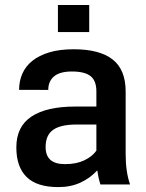

<svg xmlns="http://www.w3.org/2000/svg" viewBox="-20 -734 582 764"><path d="M212.5 10.5Q126.5 10.5 85.8 -29.8Q45 -70 45 -147.5Q45 -230.5 105.2 -270.2Q165.5 -310 278.5 -310H363.5V-370.5Q363.5 -412.5 340.5 -431Q317.5 -449.5 266 -449.5Q218 -449.5 195 -430Q172 -410.5 172 -376Q143 -376 114.5 -376.5H112.5Q109.5 -376.5 106.5 -376.5H104.5Q102.5 -376.5 100 -376.5H98.5Q95.5 -376.5 93 -376.5H91Q90.5 -376.5 89.5 -376.5H87.5Q86.5 -376.5 86 -376.5H65Q63.5 -376.5 62.5 -376.5H60.5Q59.5 -376.5 58.5 -376.5H56Q56 -411.5 69 -441Q82 -470.5 108.8 -492Q135.5 -513.5 176.5 -525.8Q217.5 -538 273.5 -538Q376 -538 428 -497.5Q480 -457 480 -369.5V-120.5Q480 -50 497.5 0H379.5Q375 -14.5 372 -28.5Q369 -42.5 367 -56Q338.5 -25 299.8 -7.2Q261 10.5 212.5 10.5ZM240.5 -81Q284 -81 315.8 -96.2Q347.5 -111.5 363.5 -134.5V-238.5H284.5Q221 -238.5 191.2 -217.2Q161.5 -196 161.5 -149Q161.5 -81 237.5 -81ZM335 -606.5H210.5V-714H335Z"/></svg>

Font: Roberto Sans Medium
Style: Regular
Weight: 500
Designer: Google (font) & Cristiano Sobral (main changes)
Version: Version 1.000;October 12, 2021;FontCreator 14.0.0.2814 64-bi